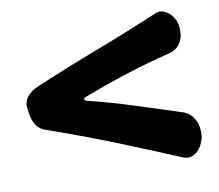

<svg xmlns="http://www.w3.org/2000/svg" viewBox="-61 -568 723 635"><g transform="rotate(-10 300.0 -250.0)"><path d="M531 -155Q553 -148 566 -127.5Q579 -107 579 -80V-79Q579 -56 568 -36.5Q557 -17 540 -8.5Q523 0 503 -9Q399 -53 289.5 -96.5Q180 -140 76 -176Q54 -183 43 -199.5Q32 -216 29 -241L27 -254Q23 -278 36 -295Q49 -312 75 -323Q179 -367 284 -407Q389 -447 493 -491Q513 -501 530 -492.5Q547 -484 558 -466.5Q569 -449 569 -428V-421Q569 -397 556.5 -379Q544 -361 520 -355Q446 -337 371.5 -313Q297 -289 224 -261Q217 -259 217 -254.5Q217 -250 224 -248Q301 -229 379 -204Q457 -179 531 -155Z"/></g></svg>

Font: Winky Sans ExtraBold
Style: Regular
Weight: 800
Designer: Simon Atzbach
Foundry: typofactur
Version: Version 1.205